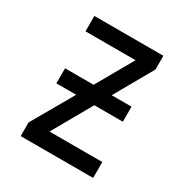

<svg xmlns="http://www.w3.org/2000/svg" viewBox="-166 -843 931 973"><g transform="rotate(30 300.0 -357.0)"><path d="M89 0V-80L228 -322H112V-410H279L401 -624H108V-714H512V-634L385 -410H501V-322H334L204 -93H513V0Z"/></g></svg>

Font: Noto Sans Mono Medium
Style: Regular
Weight: 500
Designer: Monotype Design Team
Foundry: Monotype Imaging Inc.
Version: Version 2.014